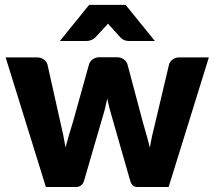

<svg xmlns="http://www.w3.org/2000/svg" viewBox="-20 -748 858 768"><path d="M815.5 -518.5 654.5 0H528.5Q518.5 0 511.5 -6Q504.5 -12 500.5 -26L426.5 -284.5Q421 -302 416.8 -319Q412.5 -336 409 -353.5Q405.5 -336 401.2 -318.5Q397 -301 391.5 -283.5L316.5 -26Q309 0 283.5 0H163.5L2.5 -518.5H126.5Q143 -518.5 154.2 -510.8Q165.5 -503 169.5 -491.5L221.5 -259Q228 -232.5 233 -207.8Q238 -183 242 -158Q248.5 -183 255.8 -207.8Q263 -232.5 271.5 -259L336.5 -492Q340.5 -503.5 351.5 -511.2Q362.5 -519 377.5 -519H446.5Q463 -519 474.2 -511.2Q485.5 -503.5 489.5 -492L551.5 -259Q559 -232.5 566.2 -207.5Q573.5 -182.5 579.5 -157Q583.5 -182 589 -207Q594.5 -232 601.5 -259L656.5 -491.5Q660.5 -503 671.5 -510.8Q682.5 -518.5 697.5 -518.5ZM599.5 -584H496.5Q487.5 -584 479 -586.8Q470.5 -589.5 462 -598L424.5 -639.5Q421.5 -642.5 418.2 -646Q415 -649.5 412 -653.5Q409 -649.5 405.8 -646Q402.5 -642.5 399.5 -639.5L361 -598Q353.5 -591 344.5 -587.5Q335.5 -584 326.5 -584H219.5L336.5 -728.5H482.5Z"/></svg>

Font: Lato 2
Style: Regular
Weight: 900
Designer: Lukasz Dziedzic with Adam Twardoch and Botio Nikoltchev
Foundry: tyPoland Lukasz Dziedzic
Version: Version 2.015; 2015-08-06; http://www.latofonts.com/